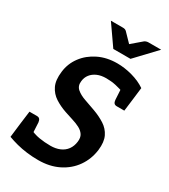

<svg xmlns="http://www.w3.org/2000/svg" viewBox="-225 -1039 1012 1151"><g transform="rotate(30 281.0 -463.0)"><path d="M232.7 8Q191.3 8 153.4 3.2Q115.5 -1.6 82.1 -10.3Q48.7 -19 19.4 -30L31.2 -129.3L96.5 -135.9Q136.6 -115.8 174.3 -109.5Q212 -103.2 253 -103.2Q289 -103.2 317.2 -115.2Q345.3 -127.2 362.3 -150.5Q379.2 -173.8 383.2 -206.3Q387.1 -236.1 374.9 -254.7Q362.6 -273.3 339.9 -285.1Q317.2 -296.9 288.8 -305.5Q260.5 -314.2 231.8 -324Q188.9 -338.6 153.8 -361.3Q118.8 -384 100.5 -421.8Q82.3 -459.6 89.9 -520.9Q96.9 -580.4 132.5 -628.1Q168 -675.8 225.2 -703.8Q282.4 -731.8 354.4 -731.8Q405.4 -731.8 458.9 -717.1Q512.5 -702.3 552.4 -674.9L542.8 -595.2L471.1 -596Q440.2 -607.2 408.9 -614.2Q377.5 -621.2 341.6 -621.2Q306.3 -621.2 280.2 -609.8Q254.1 -598.3 238.6 -578.4Q223 -558.5 220 -531.6Q215.2 -497 238.2 -477.1Q261.2 -457.3 298.1 -444.7Q335 -432.1 372.8 -418.2Q416.6 -402.2 451.7 -379.7Q486.8 -357.1 504.6 -320.5Q522.5 -283.8 515.5 -225.4Q506.9 -158.4 469.7 -105.3Q432.5 -52.3 371.7 -22.1Q311 8 232.7 8ZM448.4 -618.5 542.8 -595.2 531.8 -507H480.1Q466.6 -507 460.4 -514.5Q454.3 -522 453.1 -536.1ZM125.5 -106 31.2 -129.3 42.6 -217.4H94.3Q107.4 -217.4 113.5 -209.9Q119.7 -202.4 121.3 -188.3ZM540.6 -933.8 408.6 -794.4H289.7L192.5 -933.8H276.5Q291.9 -933.8 300.7 -925.1L357.3 -866.7L425.7 -925.1Q429.9 -928.7 437.6 -931.3Q445.3 -933.8 453 -933.8Z"/></g></svg>

Font: Aleo
Style: Italic
Weight: 400
Italic angle: -7°
Designer: Alessio Laiso
Foundry: Alessio Laiso
Version: Version 2.001;gftools[0.9.29]